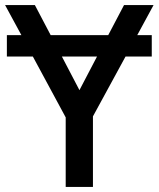

<svg xmlns="http://www.w3.org/2000/svg" viewBox="-20 -734 623 754"><path d="M576 -596V-512H473L345 -277V0H238V-273L109 -512H7V-596H64L0 -714H117L179 -596H405L467 -714H583L519 -596ZM292 -380 361 -512H223Z"/></svg>

Font: Noto Sans Medium
Style: Regular
Weight: 500
Designer: Monotype Design Team
Foundry: Monotype Imaging Inc.
Version: Version 2.007